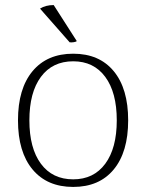

<svg xmlns="http://www.w3.org/2000/svg" viewBox="-20 -726 577 758"><path d="M51 -251Q51 -376 108.5 -445Q166 -514 269 -514Q372 -514 429 -445Q486 -376 486 -251Q486 -126 429 -57Q372 12 269 12Q166 12 108.5 -57Q51 -126 51 -251ZM441 -251Q441 -361 395.5 -422.5Q350 -484 269 -484Q187 -484 141.5 -422.5Q96 -361 96 -251Q96 -141 141.5 -79.5Q187 -18 269 -18Q350 -18 395.5 -79.5Q441 -141 441 -251ZM192 -706 283 -564Q281 -561 271.5 -559.5Q262 -558 255 -559L138 -692Q160 -706 192 -706Z"/></svg>

Font: Arima Madurai ExtraLight
Style: Regular
Weight: 275
Designer: Joana Correia and Natanael Gama
Foundry: NDISCOVER
Version: Version 1.019